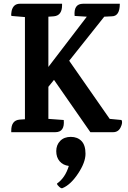

<svg xmlns="http://www.w3.org/2000/svg" viewBox="-20 -705 681 1024"><path d="M583 0H462L268 -279L238 -242V-71L320 -65Q326 0 275 0H40V-8Q40 -63 84 -67L113 -69V-614L41 -620Q38 -626 42 -647Q51 -685 86 -685H311V-677Q311 -622 267 -618L238 -616V-348L443 -616L378 -620Q372 -685 423 -685H619Q619 -618 576 -618L536 -616L349 -381L565 -71L628 -65Q636 -52 623.5 -26Q611 0 583 0ZM314 298Q308 302 296 291.5Q284 281 284 274Q328 243 347 180Q316 176 298 155Q280 134 280 101Q280 68 301 46.5Q322 25 357.5 25Q393 25 414.5 47Q436 69 436 115Q436 161 396.5 220.5Q357 280 314 298Z"/></svg>

Font: Karma
Style: Bold
Weight: 700
Designer: Joana Correia
Foundry: Indian Type Foundry
Version: Version 1.202;PS 1.0;hotconv 1.0.78;makeotf.lib2.5.61930; tt